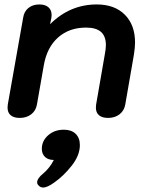

<svg xmlns="http://www.w3.org/2000/svg" viewBox="-20 -520 663 863"><path d="M14 -36Q14 -45 15 -50L84 -440Q88 -468 107.5 -484Q127 -500 157 -500Q183 -500 197.5 -487.5Q212 -475 212 -452Q212 -444 211 -440L205 -411Q294 -500 415 -500Q495 -500 541 -454Q587 -408 587 -329Q587 -307 582 -275L543 -50Q538 -22 517 -6Q496 10 466 10Q439 10 425 -2Q411 -14 411 -36Q411 -45 412 -50L451 -275Q456 -302 456 -317Q456 -357 434 -376.5Q412 -396 367 -396Q291 -396 241 -351.5Q191 -307 177 -227L146 -50Q141 -22 120 -6Q99 10 69 10Q42 10 28 -2Q14 -14 14 -36ZM147 299Q147 282 174 260Q203 236 222 199Q197 199 182.5 185.5Q168 172 168 149Q168 113 196.5 88Q225 63 267 63Q301 63 320 81.5Q339 100 339 132Q339 178 302.5 224.5Q266 271 223 301Q192 323 174 323Q161 323 152 312Q147 307 147 299Z"/></svg>

Font: Kodchasan
Style: Bold Italic
Weight: 700
Italic angle: -10°
Version: Version 1.000; ttfautohint (v1.6)